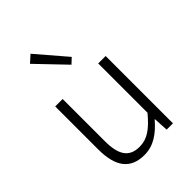

<svg xmlns="http://www.w3.org/2000/svg" viewBox="-244 -952 1077 1077"><g transform="rotate(-45 294.5 -414.0)"><path d="M253 13C327 13 382 -28 434 -88H436L441 0H491V-534H432V-143C372 -71 327 -39 266 -39C184 -39 150 -90 150 -200V-534H91V-193C91 -55 143 13 253 13ZM321 -635 353 -665 202 -841 160 -803Z"/></g></svg>

Font: Noto Sans SC Light
Style: Regular
Weight: 300
Designer: Ryoko NISHIZUKA 西塚涼子 (kana, bopomofo & ideographs); Paul D. Hunt (Latin, Greek & Cyrillic); Sandoll Communications 산돌커뮤니
Foundry: Adobe
Version: Version 2.004;hotconv 1.0.118;makeotfexe 2.5.65603